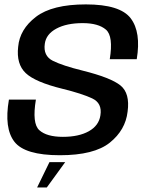

<svg xmlns="http://www.w3.org/2000/svg" viewBox="-20 -701 670 872"><path d="M148.5 150.5H192.5L276 35.5H204.5ZM252 4Q407.5 4 478.8 -53.2Q550 -110.5 559.5 -194Q571 -277.5 527 -313Q483 -348.5 354.5 -380.5Q265 -402.5 220.2 -424.8Q175.5 -447 183.5 -502.5Q189.5 -546 236 -571Q282.5 -596 355.5 -596Q426.5 -596 461 -566.5Q495.5 -537 478.5 -432H601Q621.5 -555 573.5 -618Q525.5 -681 370 -681Q217 -681 143.2 -624.5Q69.5 -568 62.5 -488.5Q53.5 -410 96.8 -369Q140 -328 264.5 -297.5Q352 -276 398.5 -254.2Q445 -232.5 436 -177Q429 -130.5 383.5 -105Q338 -79.5 265.5 -79.5Q192 -79.5 158.5 -109.8Q125 -140 143 -248.5H20.5Q-2 -118.5 45.5 -57.2Q93 4 252 4Z"/></svg>

Font: Anybody Thin Medium
Style: Italic
Weight: 500
Italic angle: -10°
Version: Version 1.113;gftools[0.9.25]